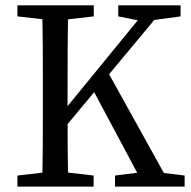

<svg xmlns="http://www.w3.org/2000/svg" viewBox="-20 -689 707 709"><path d="M44.3 0H325.7V-40.8L195.7 -55.8H175.2L44.3 -40.8V0ZM135.3 0H232.5C229.5 -103 229.5 -207 229.5 -285.1V-359.3C229.5 -464.3 229.5 -568.3 232.5 -669.3H135.3C138.3 -566.3 138.3 -462.3 138.3 -359.3V-310C138.3 -205 138.3 -101 135.3 0ZM183.6 -175.5 594.6 -669.3H533.8L183.6 -240.8V-175.5ZM404.8 0H661.8V-40.8L541.1 -55.8H525.7L404.8 -40.8V0ZM513.9 0H613L370.9 -436.4L315.9 -370.7L513.9 0ZM44.3 -628.5 175.2 -613.5H195.7L326.3 -628.5V-669.3H44.3V-628.5ZM416.7 -628.5 515.9 -608.7 536.5 -613.5 646.8 -628.5V-669.3H416.7V-628.5Z"/></svg>

Font: Source Serif Variable
Style: Regular
Weight: 389
Designer: Frank Grießhammer
Foundry: Adobe Systems Incorporated
Version: Version 3.001;hotconv 1.0.111;makeotfexe 2.5.65597